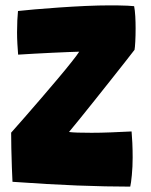

<svg xmlns="http://www.w3.org/2000/svg" viewBox="-20 -688 562 715"><path d="M465 7Q376.5 7 267.2 2.8Q158 -1.5 26.5 -11Q25.5 -30.5 24.2 -65Q23 -99.5 22.2 -135.5Q21.5 -171.5 21.5 -194Q42.5 -217.5 72.2 -251.5Q102 -285.5 134 -322.8Q166 -360 195.5 -395Q225 -430 246.2 -456.8Q267.5 -483.5 275 -495.5Q263 -495.5 235.8 -494.2Q208.5 -493 174.2 -491.5Q140 -490 106.2 -488Q72.5 -486 47.5 -484.5Q46 -500.5 44.8 -523.8Q43.5 -547 43.5 -567.5Q43.5 -591 44.5 -612Q45.5 -633 47 -647Q68 -649.5 108.5 -653Q149 -656.5 199 -660Q249 -663.5 299 -665.8Q349 -668 389 -668Q402 -668 420.2 -667.8Q438.5 -667.5 455 -666.8Q471.5 -666 479.5 -665Q482.5 -649.5 483.8 -627.2Q485 -605 485 -583Q485 -555.5 483.8 -532.8Q482.5 -510 481 -502.5Q468.5 -486.5 444.8 -456Q421 -425.5 391.2 -388.2Q361.5 -351 331.8 -313.5Q302 -276 276.8 -245Q251.5 -214 237 -196.5Q246.5 -195 268.5 -194.2Q290.5 -193.5 321 -193.5Q353.5 -193.5 392 -195Q430.5 -196.5 470 -198.5Q471.5 -183 472.8 -156Q474 -129 474 -101Q474 -67.5 471 -36.2Q468 -5 465 7Z"/></svg>

Font: Grandstander Black
Style: Regular
Weight: 900
Designer: Tyler Finck
Foundry: Etcetera Type Co
Version: Version 1.200; ttfautohint (v1.8.3)